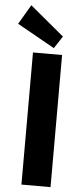

<svg xmlns="http://www.w3.org/2000/svg" viewBox="-103 -967 415 999"><g transform="rotate(5 104.5 -467.0)"><path d="M197 -786 155 -722 -41 -832 19 -934ZM201 0H49V-690H201Z"/></g></svg>

Font: exo2condensed_b
Style: Bold
Weight: 700
Width: 3
Designer: Natanael Gama
Version: Version 1.001;PS 001.001;hotconv 1.0.70;makeotf.lib2.5.58329